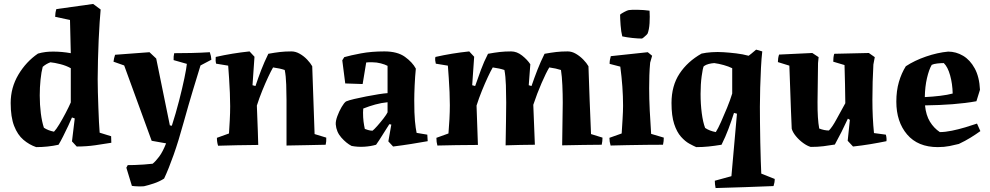

<svg xmlns="http://www.w3.org/2000/svg" viewBox="-20 -732 5008 971"><path d="M163 12Q128 0 98.5 -25Q69 -50 51.5 -95Q34 -140 34 -211Q34 -289 73 -354.5Q112 -420 172 -461Q210 -472 253 -471Q272 -471 294 -469Q316 -467 338 -463L334 -631L259 -647Q259 -667 265 -686L451 -712L489 -684Q487 -660 484 -619.5Q481 -579 479 -530Q477 -481 475.5 -429.5Q474 -378 474 -332Q474 -303 475 -265.5Q476 -228 477.5 -188.5Q479 -149 480.5 -115.5Q482 -82 484 -61L542 -43L543 -10Q507 -4 462 2.5Q417 9 368 9L344 -17L358 -133L344 -138Q338 -123 325.5 -96.5Q313 -70 299.5 -43Q286 -16 276 0Q249 6 220.5 9Q192 12 163 12ZM253 -66Q264 -77 280 -103.5Q296 -130 312 -160.5Q328 -191 338 -214V-387Q315 -400 285.5 -407.5Q256 -415 235 -417Q213 -409 196 -394Q189 -368 185 -329Q181 -290 181 -249Q181 -202 186.5 -159Q192 -116 202 -86Q223 -72 253 -66Z M647 208 619 116 626 103Q638 103 660.5 102.5Q683 102 708 100Q733 98 752 96Q767 84 785 60Q803 36 820 -7L747 -20L608 -401L554 -420Q555 -429 557 -437.5Q559 -446 562 -455L736 -468L770 -436L839 -98L849 -96Q869 -158 885.5 -222Q902 -286 912.5 -336.5Q923 -387 925 -409L858 -428Q857 -446 861 -463Q900 -463 947.5 -464Q995 -465 1041 -468Q1048 -449 1049 -430L994 -401Q977 -346 955.5 -275Q934 -204 909 -114Q883 -19 858 51.5Q833 122 810 171Q787 186 758.5 195.5Q730 205 708 210Q694 211 676.5 210.5Q659 210 647 208Z M1083 5Q1077 -13 1077 -35L1138 -57Q1140 -87 1142 -123.5Q1144 -160 1144 -195Q1144 -225 1142.5 -262.5Q1141 -300 1138.5 -336.5Q1136 -373 1134 -400L1073 -410Q1069 -425 1071 -444Q1155 -463 1242 -472L1267 -445L1257 -301L1272 -297Q1286 -339 1301 -378Q1316 -417 1337 -460Q1370 -466 1396 -469Q1422 -472 1454 -472Q1475 -472 1496 -460Q1517 -448 1533.5 -430.5Q1550 -413 1559 -397Q1562 -311 1565 -225.5Q1568 -140 1571 -54L1630 -36Q1631 -17 1627 0Q1588 1 1534 2Q1480 3 1429 4V-226Q1429 -260 1427.5 -304Q1426 -348 1420 -378Q1397 -386 1361 -391Q1351 -374 1336.5 -343Q1322 -312 1306.5 -274Q1291 -236 1279 -198L1284 -66L1285 -32Q1285 -24 1285.5 -16Q1286 -8 1286 1Q1234 1 1179 2.5Q1124 4 1083 5Z M1882 0Q1855 8 1822 10Q1789 12 1758 6Q1731 -8 1706 -36.5Q1681 -65 1678 -103Q1677 -120 1686 -144.5Q1695 -169 1707.5 -190.5Q1720 -212 1730 -219Q1744 -225 1772 -231.5Q1800 -238 1833 -244.5Q1866 -251 1895 -255.5Q1924 -260 1940 -261V-399Q1927 -406 1906 -411.5Q1885 -417 1864 -417Q1848 -418 1832 -416L1814 -307L1726 -310L1711 -427L1721 -443Q1752 -452 1805 -462Q1858 -472 1924 -472Q1990 -472 2028 -444.5Q2066 -417 2083 -385Q2079 -345 2077 -300Q2075 -255 2075 -225Q2075 -157 2078.5 -120Q2082 -83 2087 -60L2141 -51L2143 -18Q2104 -11 2060 -4Q2016 3 1968 9L1944 -17L1959 -102L1949 -104Q1935 -83 1916 -52Q1897 -21 1882 0ZM1825 -80Q1830 -78 1841.5 -74.5Q1853 -71 1864 -71Q1872 -77 1888 -95Q1904 -113 1919.5 -133Q1935 -153 1940 -164V-215Q1909 -212 1878 -203.5Q1847 -195 1817 -183Q1817 -178 1816.5 -172.5Q1816 -167 1816 -163Q1816 -137 1818.5 -117.5Q1821 -98 1825 -80Z M2192 4Q2187 -13 2187 -35L2248 -57Q2251 -92 2253 -130Q2255 -168 2255 -200Q2255 -230 2253.5 -266.5Q2252 -303 2249.5 -338Q2247 -373 2245 -400L2184 -410Q2182 -417 2181 -426.5Q2180 -436 2182 -444Q2266 -463 2353 -472L2378 -445L2368 -301L2383 -297Q2398 -340 2412.5 -379.5Q2427 -419 2448 -460Q2481 -466 2507 -469Q2533 -472 2565 -472Q2594 -472 2620.5 -451Q2647 -430 2662 -407Q2660 -380 2658 -353.5Q2656 -327 2654 -301L2668 -297Q2682 -338 2698 -379Q2714 -420 2734 -460Q2767 -466 2793 -469Q2819 -472 2851 -472Q2872 -472 2892.5 -460Q2913 -448 2930 -430.5Q2947 -413 2956 -397Q2959 -311 2962 -225.5Q2965 -140 2969 -54L3027 -36Q3027 -27 3026 -18Q3025 -9 3023 0Q2984 0 2929.5 1Q2875 2 2823 3L2826 -213Q2826 -256 2824 -301Q2822 -346 2817 -378Q2793 -386 2758 -391Q2742 -365 2719 -312Q2696 -259 2677 -202L2685 0Q2649 0 2611.5 1Q2574 2 2537 3Q2538 -61 2539 -120Q2540 -179 2540 -213Q2540 -256 2538.5 -301Q2537 -346 2531 -378Q2508 -386 2472 -391Q2462 -374 2447.5 -343Q2433 -312 2417.5 -274Q2402 -236 2390 -198L2397 1Q2343 1 2288 2Q2233 3 2192 4Z M3068 4Q3062 -15 3062 -35L3124 -57Q3126 -89 3128.5 -129.5Q3131 -170 3131 -197Q3131 -244 3127.5 -293.5Q3124 -343 3117 -395L3063 -409Q3063 -429 3069 -448L3256 -468L3278 -450L3268 -415Q3265 -382 3264 -351Q3263 -320 3263 -286Q3263 -234 3266 -172.5Q3269 -111 3273 -55L3337 -36Q3337 -27 3336 -18Q3335 -9 3333 0Q3299 0 3250 0.5Q3201 1 3152 2Q3103 3 3068 4ZM3127 -548Q3121 -571 3118.5 -605Q3116 -639 3116 -658Q3121 -663 3137 -671.5Q3153 -680 3160 -681Q3173 -683 3204.5 -682.5Q3236 -682 3265 -678Q3267 -648 3265 -615Q3263 -582 3255 -562Q3255 -561 3248.5 -554.5Q3242 -548 3235 -542.5Q3228 -537 3227 -537Q3206 -537 3178 -540Q3150 -543 3127 -548Z M3599 219Q3597 210 3596 200.5Q3595 191 3595 182L3679 159L3707 -157L3692 -161Q3679 -120 3664 -80Q3649 -40 3629 0Q3592 6 3562.5 9Q3533 12 3501 12Q3487 6 3466 -5.5Q3445 -17 3424 -40.5Q3403 -64 3389.5 -105Q3376 -146 3376 -211Q3376 -298 3416.5 -359.5Q3457 -421 3528 -461Q3550 -466 3579.5 -468Q3609 -470 3639 -468Q3670 -466 3703.5 -462Q3737 -458 3766 -450L3779 -460L3804 -481L3835 -472Q3831 -438 3828.5 -389.5Q3826 -341 3824.5 -288.5Q3823 -236 3823 -192Q3823 -160 3823.5 -112Q3824 -64 3825 -12.5Q3826 39 3827.5 82Q3829 125 3830 146L3898 173Q3898 191 3892 209Q3864 210 3825.5 211.5Q3787 213 3745 214.5Q3703 216 3664.5 217Q3626 218 3599 219ZM3600 -64Q3611 -81 3626 -114.5Q3641 -148 3657 -187Q3673 -226 3683 -259V-387Q3665 -396 3640 -403Q3615 -410 3592 -413Q3578 -412 3564 -408.5Q3550 -405 3539 -397Q3534 -387 3528.5 -346.5Q3523 -306 3523 -257Q3523 -206 3529 -160Q3535 -114 3546 -85Q3568 -70 3600 -64Z M4080 11Q4062 6 4041.5 -9Q4021 -24 4005 -43.5Q3989 -63 3984 -81Q3982 -122 3980 -176.5Q3978 -231 3976 -289.5Q3974 -348 3972 -400L3914 -418Q3914 -438 3920 -456L4088 -464L4120 -443L4117 -413Q4115 -302 4114.5 -216Q4114 -130 4123 -82Q4149 -72 4172 -72Q4189 -89 4210.5 -129Q4232 -169 4255 -210Q4254 -305 4251 -403L4194 -420Q4194 -430 4195 -440Q4196 -450 4199 -460L4374 -464L4404 -443L4397 -406Q4392 -319 4392 -228Q4392 -137 4400 -59L4460 -51Q4465 -33 4463 -18Q4424 -10 4382 -3Q4340 4 4294 9L4267 -20L4278 -126L4268 -132Q4251 -95 4235.5 -64.5Q4220 -34 4202 -1Q4172 4 4144 7.5Q4116 11 4080 11Z M4723 12Q4622 12 4567.5 -52Q4513 -116 4513 -218Q4513 -273 4526 -317.5Q4539 -362 4561 -397Q4605 -426 4663 -446Q4721 -466 4775 -471Q4815 -471 4850.5 -450Q4886 -429 4909.5 -386Q4933 -343 4936 -278L4918 -220Q4863 -210 4797.5 -205Q4732 -200 4658 -199Q4663 -149 4683 -116.5Q4703 -84 4733 -64Q4760 -64 4794 -71Q4828 -78 4861.5 -88Q4895 -98 4921 -107L4938 -69Q4916 -53 4888.5 -36Q4861 -19 4829 -4Q4810 1 4782.5 6.5Q4755 12 4723 12ZM4657 -241Q4698 -243 4735 -247.5Q4772 -252 4798 -259Q4797 -308 4785 -351Q4773 -394 4753 -413Q4739 -413 4720.5 -411Q4702 -409 4692 -404Q4678 -380 4668 -337Q4658 -294 4657 -241Z"/></svg>

Font: Labrada
Style: Bold
Weight: 700
Designer: Mercedes Jáuregui
Foundry: Omnibus-Type Team
Version: Version 1.000; ttfautohint (v1.8.4.7-5d5b)